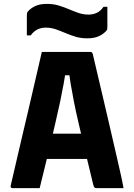

<svg xmlns="http://www.w3.org/2000/svg" viewBox="-20 -967 690 987"><path d="M149 -280H351Q368 -280 384.5 -280Q401 -280 417 -280L454 -289L470 -219L485 -150H158Q155 -150 152.5 -151.5Q150 -153 148.5 -155.5Q147 -158 147 -161ZM184 0Q149 0 113.5 0Q78 0 43 0Q41 0 39 -1Q37 -2 35.5 -5Q34 -8 35 -13Q40 -34 49.5 -75Q59 -116 71.5 -170Q84 -224 98.5 -285.5Q113 -347 127.5 -408.5Q142 -470 155 -527Q168 -584 178.5 -628.5Q189 -673 195 -700Q258 -700 325 -700Q392 -700 445 -700Q449 -700 451 -698.5Q453 -697 454.5 -695Q456 -693 457 -689Q469 -636 483.5 -576Q498 -516 513.5 -448.5Q529 -381 546.5 -307Q564 -233 582 -153Q590 -116 599 -78Q608 -40 615 0Q584 0 547 0Q510 0 478 0Q472 0 468.5 -1.5Q465 -3 463 -7Q461 -11 459 -19Q435 -117 416.5 -195.5Q398 -274 383.5 -336Q369 -398 359.5 -447Q350 -496 343.5 -535Q337 -574 333 -606L377 -580H275L318 -606Q314 -574 307 -535Q300 -496 289.5 -446Q279 -396 264 -332Q249 -268 229.5 -186Q210 -104 184 0ZM435 -892Q458 -892 477.5 -901Q497 -910 512 -932H532Q532 -904 532 -877.5Q532 -851 532 -830Q532 -821 531 -816.5Q530 -812 525 -807Q509 -790 486 -780Q463 -770 429 -770Q395 -770 367.5 -778.5Q340 -787 315.5 -797.5Q291 -808 266.5 -816.5Q242 -825 215 -825Q192 -825 172.5 -815.5Q153 -806 138 -785H118Q118 -813 118 -839Q118 -865 118 -887Q118 -895 119 -899.5Q120 -904 125 -910Q141 -927 164 -937Q187 -947 221 -947Q255 -947 282.5 -938.5Q310 -930 334.5 -919.5Q359 -909 383.5 -900.5Q408 -892 435 -892Z"/></svg>

Font: Recursive ExtraBold
Style: Regular
Weight: 800
Version: Version 1.085